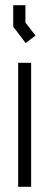

<svg xmlns="http://www.w3.org/2000/svg" viewBox="-20 -720 190 740"><path d="M50 0V-478H100V0ZM31 -617V-700H78V-633L117 -583L79 -554Z"/></svg>

Font: Turret Road
Style: Regular
Weight: 400
Designer: Noponies
Foundry: Noponies
Version: Version 1.001; ttfautohint (v1.8)